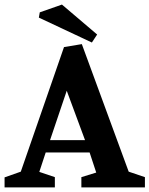

<svg xmlns="http://www.w3.org/2000/svg" viewBox="-30 -820 654 840"><path d="M-10 0V-44L61 -69L250 -614L328 -627L533 -69L604 -45V0H326V-45L391 -65L362 -153H170L142 -68L210 -45V0ZM189 -207H342L262 -423ZM372 -634 140 -743 144 -766 241 -800 395 -669Z"/></svg>

Font: Manuale
Style: Regular
Weight: 400
Designer: Eduardo Tunni / Pablo Cosgaya
Foundry: Eduardo Tunni / Pablo Cosgaya
Version: Version 1.002